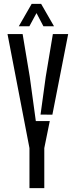

<svg xmlns="http://www.w3.org/2000/svg" viewBox="-20 -977 392 997"><path d="M133 0V-208L19 -800H97.5L134.5 -578.5L166 -348.5H238.5L210 -208V0ZM190.5 -382 217.5 -578.5 254.5 -800H334L252 -381.5ZM77.5 -840.5 144.5 -957H193.5L260.5 -840.5H205.5L169.5 -909L132.5 -840.5Z"/></svg>

Font: Big Shoulders Stencil Display Medium
Style: Regular
Weight: 500
Designer: Patric King
Foundry: XO Type Co
Version: Version 1.000